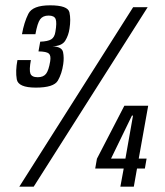

<svg xmlns="http://www.w3.org/2000/svg" viewBox="-20 -701 620 721"><path d="M114.5 -372Q48.5 -372 43 -403Q37.5 -434 45.5 -475.5H96Q89 -438 94.2 -424.5Q99.5 -411 121.5 -411Q143 -411 153 -424Q163 -437 168.5 -471Q172 -492 163.5 -499.8Q155 -507.5 124.5 -508L131 -544.5Q159.5 -545.5 172.2 -553.2Q185 -561 188 -581.5Q194 -616 189 -629.2Q184 -642.5 162.5 -642.5Q141 -642.5 130.8 -628.5Q120.5 -614.5 113 -572.5H62.5Q70.5 -617.5 86.5 -649.2Q102.5 -681 168 -681Q235 -681 240.8 -654.5Q246.5 -628 241 -593.5Q237.5 -568.5 225 -548.2Q212.5 -528 176.5 -527Q212.5 -526 216.8 -505.2Q221 -484.5 217.5 -460.5Q212.5 -424.5 197.2 -398.2Q182 -372 114.5 -372ZM52.5 0 480 -674H534.5L106.5 0ZM432 0 444.5 -68H337.5L344 -105L447 -304H536.5L501 -105.5H530.5L524 -68H494.5L482.5 0ZM397 -105.5H451L479.5 -267H475.5Z"/></svg>

Font: Anybody Condensed Medium
Style: Italic
Weight: 500
Width: 3
Italic angle: -10°
Designer: Tyler Finck
Foundry: Etcetera Type Company
Version: Version 1.010; ttfautohint (v1.8.3) -l 8 -r 50 -G 200 -x 14 